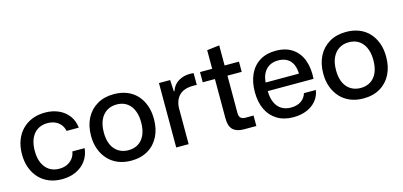

<svg xmlns="http://www.w3.org/2000/svg" viewBox="-63 -1104 3197 1523"><g transform="rotate(-15 1535.5 -342.5)"><path d="M297 9Q239 9 191.5 -10.5Q144 -30 110.5 -66Q77 -102 58.5 -152Q40 -202 40 -264Q40 -326 58.5 -376Q77 -426 111.5 -462Q146 -498 194 -517.5Q242 -537 301 -537Q364 -537 414 -514Q464 -491 494.5 -449Q525 -407 530 -352H430Q423 -385 404 -407Q385 -429 358 -440Q331 -451 298 -451Q261 -451 232.5 -437.5Q204 -424 184.5 -399.5Q165 -375 155 -340.5Q145 -306 145 -263Q145 -204 164 -162.5Q183 -121 217 -99Q251 -77 297 -77Q335 -77 363 -90.5Q391 -104 409 -127.5Q427 -151 432 -183H533Q527 -125 495.5 -81.5Q464 -38 413 -14.5Q362 9 297 9Z M866 9Q808 9 760.5 -10Q713 -29 679 -65Q645 -101 626 -151Q607 -201 607 -263Q607 -345 638.5 -406.5Q670 -468 728.5 -502.5Q787 -537 866 -537Q924 -537 971.5 -518.5Q1019 -500 1053 -464Q1087 -428 1105.5 -377.5Q1124 -327 1124 -264Q1124 -183 1093 -121.5Q1062 -60 1004 -25.5Q946 9 866 9ZM866 -77Q912 -77 946.5 -98.5Q981 -120 1000 -162Q1019 -204 1019 -264Q1019 -309 1008.5 -343.5Q998 -378 978 -402.5Q958 -427 930 -439.5Q902 -452 866 -452Q820 -452 785.5 -430Q751 -408 731.5 -366.5Q712 -325 712 -263Q712 -219 722.5 -184.5Q733 -150 753.5 -126Q774 -102 802.5 -89.5Q831 -77 866 -77Z M1236 0V-529H1328L1333 -435H1338Q1355 -486 1397 -511Q1439 -536 1491 -536Q1500 -536 1507.5 -535.5Q1515 -535 1522 -534V-437Q1516 -438 1507.5 -438Q1499 -438 1490 -438Q1443 -438 1410 -422Q1377 -406 1359 -375.5Q1341 -345 1338 -302V0Z M1793 0Q1733 0 1703 -28.5Q1673 -57 1673 -121V-445H1573V-529H1673V-682L1775 -694V-529H1893V-445H1776V-138Q1776 -110 1789.5 -98Q1803 -86 1828 -86H1894V0Z M2198 9Q2121 9 2065.5 -24.5Q2010 -58 1981 -119Q1952 -180 1952 -262Q1952 -346 1981 -408Q2010 -470 2064.5 -503.5Q2119 -537 2195 -537Q2278 -537 2332.5 -499.5Q2387 -462 2411 -396Q2435 -330 2429 -244H2053Q2054 -186 2072 -147.5Q2090 -109 2122.5 -89.5Q2155 -70 2198 -70Q2250 -70 2282.5 -93Q2315 -116 2326 -154H2424Q2416 -103 2385 -66.5Q2354 -30 2306 -10.5Q2258 9 2198 9ZM2054 -301 2044 -314H2338L2328 -300Q2329 -355 2312.5 -390Q2296 -425 2265.5 -441.5Q2235 -458 2195 -458Q2153 -458 2122 -440Q2091 -422 2073 -387Q2055 -352 2054 -301Z M2773 9Q2715 9 2667.5 -10Q2620 -29 2586 -65Q2552 -101 2533 -151Q2514 -201 2514 -263Q2514 -345 2545.5 -406.5Q2577 -468 2635.5 -502.5Q2694 -537 2773 -537Q2831 -537 2878.5 -518.5Q2926 -500 2960 -464Q2994 -428 3012.5 -377.5Q3031 -327 3031 -264Q3031 -183 3000 -121.5Q2969 -60 2911 -25.5Q2853 9 2773 9ZM2773 -77Q2819 -77 2853.5 -98.5Q2888 -120 2907 -162Q2926 -204 2926 -264Q2926 -309 2915.5 -343.5Q2905 -378 2885 -402.5Q2865 -427 2837 -439.5Q2809 -452 2773 -452Q2727 -452 2692.5 -430Q2658 -408 2638.5 -366.5Q2619 -325 2619 -263Q2619 -219 2629.5 -184.5Q2640 -150 2660.5 -126Q2681 -102 2709.5 -89.5Q2738 -77 2773 -77Z"/></g></svg>

Font: Mona Sans ExtraLight Medium
Style: Regular
Weight: 500
Version: Version 2.000